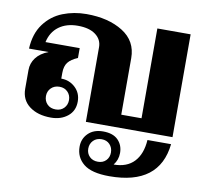

<svg xmlns="http://www.w3.org/2000/svg" viewBox="-88 -659 1089 1017"><g transform="rotate(10 456.5 -150.5)"><path d="M45 -117V-218Q45 -254 67 -283.5Q89 -313 133 -330H28Q32 -411 71 -463.5Q110 -516 169.5 -539.5Q229 -563 297 -563Q415 -563 492.5 -514.5Q570 -466 570 -374V-70H679V-553H858V0H392V-402Q392 -443 358 -468.5Q324 -494 262 -494Q201 -494 160.5 -464Q120 -434 108 -379H292V-326Q256 -311 240 -290.5Q224 -270 224 -234V-203Q268 -203 299.5 -173.5Q331 -144 331 -98Q331 -48 295 -19Q259 10 205 10Q134 10 89.5 -23.5Q45 -57 45 -117ZM284 -98Q284 -124 267 -141.5Q250 -159 223 -159Q195 -159 177.5 -141.5Q160 -124 160 -98Q160 -72 177 -54.5Q194 -37 223 -37Q250 -37 267 -54.5Q284 -72 284 -98ZM382 135Q382 92 411.5 63Q441 34 491 34Q545 34 572 61.5Q599 89 599 131Q599 168 576 197Q647 197 686 155.5Q725 114 730 38H857Q833 262 564 262Q468 262 425 227Q382 192 382 135ZM551 137Q551 111 534.5 93.5Q518 76 491 76Q463 76 446 93.5Q429 111 429 137Q429 163 446 180Q463 197 491 197Q518 197 534.5 180Q551 163 551 137Z"/></g></svg>

Font: Taviraj Bold
Style: Regular
Weight: 700
Designer: Katatrad Team
Foundry: CadsonDemak
Version: Version 1.030